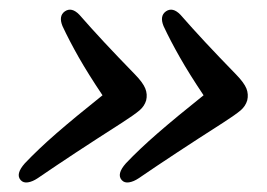

<svg xmlns="http://www.w3.org/2000/svg" viewBox="-20 -420 554 398"><path d="M492.5 -212Q489 -200 478.8 -191.2Q468.5 -182.5 443 -166Q387.5 -130.5 345.8 -103Q304 -75.5 267.5 -50.5Q257 -43.5 247.5 -42Q238 -40.5 232.5 -46.5Q221 -59 241 -81.5Q268.5 -110.5 306.8 -143.8Q345 -177 402 -222.5Q372.5 -266.5 352.8 -301.2Q333 -336 319 -366Q310.5 -387 324 -396.5Q338 -406 354 -389.5Q378.5 -361.5 405.5 -332.5Q432.5 -303.5 469.5 -265.5Q486 -248.5 490.8 -236.5Q495.5 -224.5 492.5 -212ZM283 -212Q279.5 -200 269.2 -191.2Q259 -182.5 233.5 -166Q178 -130.5 136.2 -103Q94.5 -75.5 58 -50.5Q47.5 -43.5 38 -42Q28.5 -40.5 23 -46.5Q11.5 -59 31.5 -81.5Q59 -110.5 97.2 -143.8Q135.5 -177 192.5 -222.5Q163 -266.5 143.2 -301.2Q123.5 -336 109.5 -366Q101 -387 114.5 -396.5Q128.5 -406 144.5 -389.5Q169 -361.5 196 -332.5Q223 -303.5 260 -265.5Q276.5 -248.5 281.2 -236.5Q286 -224.5 283 -212Z"/></svg>

Font: Fraunces 72pt SuperSoft
Style: Italic
Weight: 400
Italic angle: -16°
Version: Version 1.000;[b76b70a41]